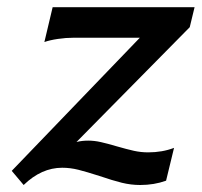

<svg xmlns="http://www.w3.org/2000/svg" viewBox="-20 -511 570 543"><path d="M530.3 -490.7 516.6 -434.1 196.3 -109.4Q211.4 -113.3 229.5 -113.3Q247.1 -113.3 265.4 -109.1Q283.7 -105 310.1 -97.2Q338.9 -88.9 358.6 -84.5Q378.4 -80.1 398.9 -80.1Q439 -80.1 472.2 -92.8L449.7 0Q416 12.2 376.5 12.2Q350.6 12.2 324.7 5.9Q298.8 -0.5 261.7 -13.2Q225.1 -24.9 201.9 -30.8Q178.7 -36.6 155.8 -36.6Q97.2 -36.6 46.9 12.2L13.2 -27.8L375.5 -404.3H188.5Q166.5 -404.3 143.6 -400.9Q120.6 -397.5 105.5 -392.1L128.9 -490.7Z"/></svg>

Font: Lesson One Medium
Style: Italic
Weight: 500
Italic angle: -14°
Designer: But Ko, Victor Gaultney, Annie Olsen, Julie Remington, Don Collingsworth, Eric Hays, Becca Hirsbrunner
Version: Version 1.100